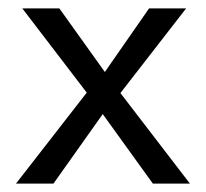

<svg xmlns="http://www.w3.org/2000/svg" viewBox="-20 -436 489 456"><path d="M431 0H343L224 -165L107 0H18L186 -216L33 -416H121L229 -265L334 -416H422L266 -215Z"/></svg>

Font: EauTestText Medium
Style: Regular
Weight: 500
Designer: Christian Thalmann (Catharsis Fonts)
Version: Version 0.001;PS 000.001;hotconv 1.0.88;makeotf.lib2.5.64775